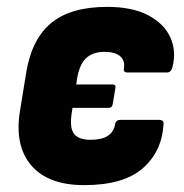

<svg xmlns="http://www.w3.org/2000/svg" viewBox="-20 -528 537 559"><path d="M225 11Q120 11 71 -46.5Q22 -104 38 -204L56 -315Q72 -414 129 -461Q186 -508 292 -508Q365 -508 411.5 -483.5Q458 -459 476 -419Q494 -379 482 -332Q478 -317 466 -317H351Q338 -317 341 -330Q344 -352 329.5 -364.5Q315 -377 284 -377Q250 -377 230.5 -358.5Q211 -340 204 -297L202 -282H308Q318 -282 316 -272L308 -224Q306 -214 297 -214H191L189 -200Q182 -156 195.5 -138.5Q209 -121 243 -121Q277 -121 294 -132.5Q311 -144 315 -166Q317 -179 331 -179H444Q458 -179 456 -165Q451 -86 395 -37.5Q339 11 225 11Z"/></svg>

Font: Sofia Sans Semi Condensed Black
Style: Italic
Weight: 900
Italic angle: -9°
Version: Version 4.100